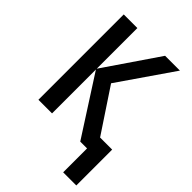

<svg xmlns="http://www.w3.org/2000/svg" viewBox="-262 -825 1136 1136"><g transform="rotate(45 306.5 -257.0)"><path d="M551 -714H427L195 -374V-714H81V0H195V-367L431 0H488V200H598V-100H497L316 -373Z"/></g></svg>

Font: Noto Sans UI SemiCondensed Medium
Style: Regular
Weight: 500
Width: 4
Designer: Monotype Design Team
Foundry: Monotype Imaging Inc.
Version: Version 1.901